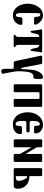

<svg xmlns="http://www.w3.org/2000/svg" viewBox="1161 -1669 707 3069"><g transform="rotate(90 1514.5 -134.5)"><path d="M254 -97Q254 -111 259.5 -125Q265 -139 276 -139H356Q377 -139 377 -118Q377 -84 358 -56Q339 -28 313 -11Q279 13 224 13Q182 13 149 -5Q116 -23 93.5 -52Q71 -81 59 -113Q39 -168 39 -221Q39 -295 67 -354.5Q95 -414 142 -444Q180 -468 232 -468Q263 -468 287.5 -454Q312 -440 331 -420Q350 -400 362 -381Q374 -362 374 -348Q374 -337 370.5 -331.5Q367 -326 355 -326H272Q249 -326 249 -361Q249 -363 249 -365Q249 -385 241.5 -405Q234 -425 214 -425Q195 -425 192 -406Q189 -387 189 -363V-98Q189 -76 196.5 -56Q204 -36 223 -36Q243 -36 248.5 -56Q254 -76 254 -97Z M697 -410V-66Q697 -60 702 -48Q707 -37 714 -34Q733 -21 733 -13Q733 0 716 0H552Q535 0 535 -13Q535 -20 553 -35Q570 -46 570 -66V-410Q528 -410 519 -352Q507 -269 484 -269Q477 -269 474 -282Q473 -288 471.5 -298Q470 -308 468 -321Q465 -347 462 -366Q458 -410 450 -428Q447 -438 451 -446Q456 -455 473 -455H794Q807 -455 812 -451Q817 -447 819 -439Q821 -432 817 -428Q809 -410 805 -366Q800 -316 796 -292Q792 -269 783 -269Q760 -269 748 -352Q739 -410 697 -410Z M1075 -117Q1082 -117 1084.5 -132Q1087 -147 1087 -157Q1087 -181 1089 -211.5Q1091 -242 1094 -272.5Q1097 -303 1100 -325Q1106 -355 1121 -388Q1136 -421 1160 -444.5Q1184 -468 1216 -468Q1235 -468 1238 -453Q1240 -446 1241 -430Q1242 -414 1242 -390Q1242 -388 1242 -386.5Q1242 -385 1242 -384Q1242 -355 1237 -334.5Q1232 -314 1205 -314Q1154 -314 1139 -264Q1119 -199 1119 -80Q1119 -48 1124.5 -12.5Q1130 23 1136 55Q1144 97 1151 133Q1156 154 1157.5 161.5Q1159 169 1159 175Q1159 199 1105 199Q1095 199 1089 185Q1083 171 1081 153.5Q1079 136 1079 124L1080 10Q1080 0 1068 0H986Q961 0 955 -32L871 -428Q870 -430 870 -433Q870 -436 870 -437Q870 -455 886 -455H984Q1003 -455 1007 -425L1057 -157Q1064 -117 1075 -117Z M1688 -22Q1688 -9 1685 -4Q1682 0 1672 0H1580Q1575 0 1571.5 -1.5Q1568 -3 1566 -4Q1561 -7 1561 -19V-394Q1561 -415 1542 -413H1473Q1454 -413 1454 -393V-22Q1454 0 1437 0H1352Q1327 0 1327 -22V-431Q1327 -445 1332 -450Q1337 -455 1347 -455H1668Q1688 -455 1688 -433Z M2093 -132Q2112 -132 2117.5 -125.5Q2123 -119 2123 -99Q2123 -64 2102 -40Q2081 -16 2055 -3Q2023 13 1970 13Q1903 13 1860 -21.5Q1817 -56 1797 -106Q1775 -160 1775 -224Q1775 -304 1807 -362Q1839 -420 1892 -448Q1930 -468 1975 -468Q2016 -468 2047 -451Q2078 -434 2095 -409Q2112 -384 2112 -357Q2112 -326 2098 -326Q2098 -326 2097 -326H2015Q2001 -326 1996 -332Q1991 -338 1991 -352Q1991 -419 1963 -419Q1945 -419 1928 -393Q1912 -368 1912 -303Q1912 -255 1940 -255H2061Q2097 -255 2097 -229Q2097 -213 2088.5 -207.5Q2080 -202 2063 -202H1934Q1921 -202 1916.5 -188Q1912 -174 1912 -158Q1912 -88 1924 -59Q1936 -30 1962 -30Q1992 -30 1992 -82Q1992 -132 2018 -132Z M2441 -190V-432Q2441 -454 2456 -455H2550Q2562 -455 2565 -451Q2568 -447 2568 -432V-24Q2568 -10 2563 -5Q2558 0 2548 0H2463Q2453 0 2450 -2Q2445 -6 2443 -8Q2442 -10 2441.5 -13.5Q2441 -17 2441 -21V-102L2334 -285V-23Q2334 -10 2330 -4Q2327 0 2319 0H2228Q2207 0 2207 -26V-431Q2207 -446 2211 -450Q2216 -455 2227 -455H2317Q2327 -455 2330 -451Q2334 -445 2334 -435V-368Z M2997 -62Q2997 -33 2985 -16Q2973 0 2954 0H2688Q2668 0 2668 -22V-435Q2668 -455 2688 -455H2775Q2795 -455 2795 -435V-251Q2839 -251 2875 -239Q2893 -233 2909.5 -224Q2926 -215 2939 -202Q2953 -189 2964 -174Q2975 -159 2982 -142Q2997 -108 2997 -62ZM2871 -80Q2871 -106 2861 -136Q2850 -168 2836 -191Q2821 -215 2810 -215Q2801 -215 2797 -208Q2796 -205 2795.5 -200Q2795 -195 2795 -189V-33Q2815 -33 2829.5 -35Q2844 -37 2853 -42Q2871 -53 2871 -80Z"/></g></svg>

Font: Shafarik
Style: Regular
Weight: 400
Version: Version 1.001; ttfautohint (v1.8.4.7-5d5b)